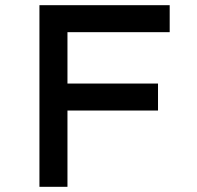

<svg xmlns="http://www.w3.org/2000/svg" viewBox="-20 -720 760 740"><path d="M132 0V-700H240V0ZM175 -294V-398H589V-294ZM180 -596V-700H634V-596Z"/></svg>

Font: Lexend Exa
Style: Regular
Weight: 400
Designer: Bonnie Shaver-Troup, Thomas Jockin
Foundry: Lexend
Version: Version 1.007